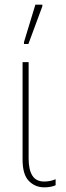

<svg xmlns="http://www.w3.org/2000/svg" viewBox="-20 -795 282 825"><path d="M170 10Q131 10 104 -17.5Q77 -45 77 -109V-528H103V-114Q103 -66 119 -40.5Q135 -15 170 -15Q183 -15 195.5 -17.5Q208 -20 219 -25V1Q210 5 198 7.5Q186 10 170 10ZM83 -606V-614L132 -775H162V-768L102 -606Z"/></svg>

Font: Noto Sans SemiCondensed Thin
Style: Regular
Weight: 100
Width: 4
Designer: Monotype Design Team
Foundry: Monotype Imaging Inc.
Version: Version 2.013; ttfautohint (v1.8.4.7-5d5b)